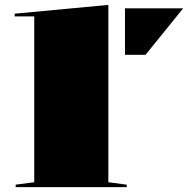

<svg xmlns="http://www.w3.org/2000/svg" viewBox="-20 -765 803 785"><path d="M423 -20 498 -10V0H44V-10L120 -20V-698H40V-709L423 -745ZM491 -541V-731H729L575 -541Z"/></svg>

Font: Kalnia Expanded Medium
Style: Regular
Weight: 500
Width: 7
Designer: Frida Medrano
Foundry: Frida Medrano
Version: Version 1.105